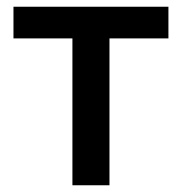

<svg xmlns="http://www.w3.org/2000/svg" viewBox="-20 -550 540 570"><path d="M195 -436H20V-530H480V-436H305V0H195Z"/></svg>

Font: .
Style: 
Weight: 500
Designer: A.Korolkova, Vitaly Kuzmin
Foundry: ParaType Ltd
Version: Version 1.000; Glyphs 3.2, build 3192.0